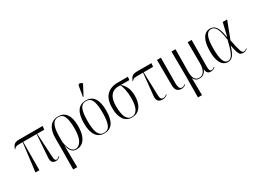

<svg xmlns="http://www.w3.org/2000/svg" viewBox="-40 -1685 3776 2805"><g transform="rotate(-30 1847.5 -283.0)"><path d="M103 0 162 -477H115Q85 -477 67.5 -474.5Q50 -472 39 -464Q28 -456 17 -441L11 -444Q23 -474 36 -494.5Q49 -515 72 -525.5Q95 -536 135 -536H534L526 -477H407L430 -81Q432 -37 440 -22.5Q448 -8 466 -8Q487 -8 516 -36L522 -28Q501 -9 483 -1.5Q465 6 446 6Q361 6 372 -104L398 -477H171L169 0Z M602 238 605 -83V-285Q605 -408 653.5 -476Q702 -544 799 -544Q888 -544 935 -477Q982 -410 982 -277Q982 -176 957 -112.5Q932 -49 889.5 -19.5Q847 10 794 10Q767 10 742.5 -1.5Q718 -13 698.5 -42.5Q679 -72 668 -125H666L670 238ZM786 -4Q841 -4 880 -69Q919 -134 919 -274Q919 -404 892 -469Q865 -534 796 -534Q725 -534 695.5 -470.5Q666 -407 666 -284V-184Q683 -86 713 -45Q743 -4 786 -4Z M1263 10Q1174 10 1124.5 -58Q1075 -126 1075 -268Q1075 -544 1265 -544Q1451 -544 1451 -268Q1451 -124 1403 -57Q1355 10 1263 10ZM1264 0Q1333 0 1361 -64.5Q1389 -129 1389 -268Q1389 -410 1360.5 -472Q1332 -534 1263 -534Q1194 -534 1165.5 -472Q1137 -410 1137 -268Q1137 -127 1167 -63.5Q1197 0 1264 0ZM1264 -606 1255 -609 1283 -776Q1287 -805 1309.5 -804Q1332 -803 1353 -785V-775Z M1730 10Q1640 10 1592 -59.5Q1544 -129 1544 -251Q1544 -400 1612.5 -468Q1681 -536 1798 -536H1972L1965 -483H1822Q1869 -444 1895 -386Q1921 -328 1921 -245Q1921 -171 1900 -113.5Q1879 -56 1836.5 -23Q1794 10 1730 10ZM1731 0Q1792 0 1825.5 -60Q1859 -120 1859 -244Q1859 -323 1845 -387.5Q1831 -452 1812 -483H1781Q1730 -483 1690.5 -460Q1651 -437 1628.5 -386Q1606 -335 1606 -250Q1606 -125 1636 -62.5Q1666 0 1731 0Z M2246 6Q2192 6 2171 -24.5Q2150 -55 2156 -108L2193 -477H2102Q2072 -477 2054.5 -474.5Q2037 -472 2026 -464Q2015 -456 2004 -441L1998 -444Q2010 -474 2023 -494.5Q2036 -515 2059 -525.5Q2082 -536 2122 -536H2369L2362 -477H2203L2215 -87Q2216 -44 2226.5 -26Q2237 -8 2266 -8Q2284 -8 2299.5 -16.5Q2315 -25 2326 -36L2332 -28Q2311 -9 2292 -1.5Q2273 6 2246 6Z M2564 10Q2516 10 2490 -18.5Q2464 -47 2464 -112L2462 -536H2528L2525 -110Q2525 -64 2535.5 -34Q2546 -4 2580 -4Q2594 -4 2607 -10.5Q2620 -17 2634 -27L2639 -19Q2625 -7 2606 1.5Q2587 10 2564 10Z M2707 238 2710 -131 2707 -536H2775L2771 -162Q2770 -85 2793 -43Q2816 -1 2868 -1Q2925 -1 2954 -50.5Q2983 -100 2982 -184L2980 -536H3047L3043 -92Q3042 -46 3051 -27Q3060 -8 3079 -8Q3099 -8 3131 -30L3136 -22Q3119 -9 3100.5 -1.5Q3082 6 3060 6Q2990 6 2987 -75H2985Q2969 -35 2940.5 -12.5Q2912 10 2867 10Q2827 10 2805 -7.5Q2783 -25 2773 -49H2771L2775 238Z M3346 10Q3304 10 3270 -16Q3236 -42 3215.5 -101Q3195 -160 3195 -259Q3195 -399 3238.5 -472.5Q3282 -546 3361 -546Q3400 -546 3429.5 -524.5Q3459 -503 3480 -452.5Q3501 -402 3515 -315H3519L3571 -536H3646L3535 -247Q3551 -167 3562.5 -119.5Q3574 -72 3583 -48Q3592 -24 3601.5 -16Q3611 -8 3624 -8Q3637 -8 3651.5 -15.5Q3666 -23 3675 -30L3680 -22Q3667 -12 3649.5 -3Q3632 6 3607 6Q3578 6 3559.5 -8Q3541 -22 3528 -61Q3515 -100 3501 -175H3498Q3483 -124 3464.5 -82Q3446 -40 3418 -15Q3390 10 3346 10ZM3354 -4Q3394 -4 3420 -39Q3446 -74 3465 -135.5Q3484 -197 3503 -276Q3491 -371 3472.5 -427.5Q3454 -484 3428.5 -508Q3403 -532 3369 -532Q3312 -532 3285 -467.5Q3258 -403 3258 -267Q3258 -131 3281.5 -67.5Q3305 -4 3354 -4Z"/></g></svg>

Font: Noto Serif Display Condensed Light
Style: Regular
Weight: 300
Width: 3
Designer: Monotype Design Team
Foundry: Monotype Imaging Inc.
Version: Version 2.009